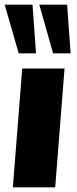

<svg xmlns="http://www.w3.org/2000/svg" viewBox="-21 -801 330 821"><path d="M74 -508H255L215 0H34ZM-1 -781H118L133 -573H59ZM147 -781H266L281 -573H206Z"/></svg>

Font: Muli Black
Style: Italic
Weight: 900
Italic angle: -4.541°
Designer: Vernon Adams
Foundry: Vernon Adams
Version: Version 2.001